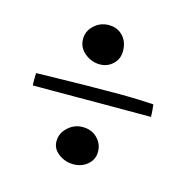

<svg xmlns="http://www.w3.org/2000/svg" viewBox="-75 -624 608 602"><g transform="rotate(15 229.0 -323.0)"><path d="M212 -421Q184.5 -421 162.5 -439Q140.5 -457 140.5 -485Q140.5 -510.5 160.5 -529Q180.5 -547.5 208 -547.5Q236 -547.5 253.8 -528.8Q271.5 -510 271.5 -480Q271.5 -454 253.8 -437.5Q236 -421 212 -421ZM26 -303Q25.5 -311.5 25.5 -322.2Q25.5 -333 26 -343Q47.5 -343.5 91.8 -344.5Q136 -345.5 188.8 -346.2Q241.5 -347 289 -347Q326 -347 358.2 -345.8Q390.5 -344.5 406.5 -343.5Q407.5 -337 408.5 -325.5Q409.5 -314 409.5 -303.5Q389 -303.5 350.2 -303.5Q311.5 -303.5 264 -303.5Q216.5 -303.5 169.5 -303.2Q122.5 -303 84.2 -303Q46 -303 26 -303ZM212 -97Q186 -97 164.5 -113Q143 -129 143 -153.5Q143 -179 163.5 -198.2Q184 -217.5 211.5 -217.5Q240.5 -217.5 259 -199Q277.5 -180.5 277.5 -154.5Q277.5 -129.5 258.5 -113.2Q239.5 -97 212 -97Z"/></g></svg>

Font: Grandstander ExtraLight
Style: Regular
Weight: 200
Designer: Tyler Finck
Foundry: Etcetera Type Co
Version: Version 1.200; ttfautohint (v1.8.3)